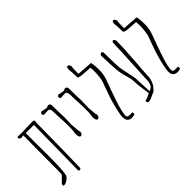

<svg xmlns="http://www.w3.org/2000/svg" viewBox="-56 -1317 1848 1848"><g transform="rotate(-45 868.0 -393.5)"><path d="M283 -631 280 -609 276 -287 273 -139 270 -9Q270 -6 265 -3Q260 0 253 0Q240 0 240 -11V-30Q240 -114 244 -314Q246 -432 246 -466L248 -591V-619H137V-456L138 -324Q138 -112 124 -59Q119 -40 92.5 -21Q66 -2 46 -2Q43 -2 38.5 -4Q34 -6 33 -8Q33 -18 38 -28L99 -90Q102 -102 102 -115L105 -620Q90 -617 74 -617Q66 -617 58 -624.5Q50 -632 50 -640Q50 -649 70 -649L123 -648L259 -652H266Q283 -652 283 -631Z M518 -257Q518 -243 510.5 -233Q503 -223 493 -223Q470 -223 470 -276Q470 -281 473.5 -301.5Q477 -322 477 -340V-404Q477 -417 475 -463L472 -516V-527Q472 -540 471 -545Q471 -550 470.5 -575Q470 -600 463 -611Q456 -622 441 -622Q426 -622 414 -621Q400 -619 397 -619Q374 -619 374 -637V-639Q374 -650 391 -659Q409 -655 412 -654Q452 -647 458 -646Q461 -656 483 -656Q491 -656 497 -649Q503 -642 504 -632Q506 -556 506 -526L508 -463L507 -420L505 -367Q505 -356 508 -330L511 -295Q513 -281 513 -276Q518 -263 518 -257Z M748 -257Q748 -243 740.5 -233Q733 -223 723 -223Q700 -223 700 -276Q700 -281 703.5 -301.5Q707 -322 707 -340V-404Q707 -417 705 -463L702 -516V-527Q702 -540 701 -545Q701 -550 700.5 -575Q700 -600 693 -611Q686 -622 671 -622Q656 -622 644 -621Q630 -619 627 -619Q604 -619 604 -637V-639Q604 -650 621 -659Q639 -655 642 -654Q682 -647 688 -646Q691 -656 713 -656Q721 -656 727 -649Q733 -642 734 -632Q736 -556 736 -526L738 -463L737 -420L735 -367Q735 -356 738 -330L741 -295Q743 -281 743 -276Q748 -263 748 -257Z M965 0Q936 0 920 -17Q904 -34 904 -66Q904 -102 923 -179.5Q942 -257 959 -304Q971 -341 988 -386Q999 -413 1009 -442Q1016 -463 1020.5 -500.5Q1025 -538 1025 -576Q1025 -595 1023 -623L1017 -624L945 -629Q890 -631 874 -641Q868 -646 868 -650L867 -683Q867 -703 865 -720.5Q863 -738 863 -743Q862 -749 862 -759Q862 -792 879 -792Q887 -792 895 -782Q903 -772 904 -759Q904 -753 901 -744L900 -724L899 -663Q907 -663 957 -659Q1007 -654 1026 -654H1034H1042Q1053 -654 1057 -650.5Q1061 -647 1062 -637Q1062 -633 1061 -631L1063 -630Q1068 -597 1068 -547Q1068 -519 1065 -502Q1060 -469 1051 -441.5Q1042 -414 1025 -368Q1015 -344 1011 -332Q943 -145 936 -82Q934 -68 934 -61Q934 -48 942.5 -41Q951 -34 976 -34Q990 -34 999 -35Q1008 -35 1007 -15Q1005 -5 996 -4Q981 0 965 0Z M1361 -656Q1369 -656 1376 -647Q1383 -638 1383 -625Q1383 -623 1382.5 -613Q1382 -603 1382 -581Q1380 -529 1380 -517L1370 -360Q1368 -334 1367 -319.5Q1366 -305 1365 -296L1362 -262L1356 -156Q1349 -114 1333 -85.5Q1317 -57 1287 -31Q1279 -28 1269.5 -23.5Q1260 -19 1251 -15Q1208 4 1206 4Q1201 5 1193 5Q1174 5 1171 -10V-14Q1171 -20 1174 -24L1212 -36L1247 -54Q1241 -88 1234 -142Q1227 -196 1226 -228Q1226 -252 1222.5 -269Q1219 -286 1210 -318Q1198 -358 1191.5 -393Q1185 -428 1183 -482L1177 -625Q1177 -639 1183 -645.5Q1189 -652 1202 -652Q1206 -652 1210 -647Q1214 -642 1215 -636L1218 -491Q1219 -440 1226 -399.5Q1233 -359 1244 -313Q1257 -257 1258 -233L1265 -62L1281 -68Q1291 -73 1299.5 -81Q1308 -89 1311 -97Q1312 -100 1317 -112.5Q1322 -125 1323 -146Q1326 -194 1328 -247L1340 -481L1344 -574L1345 -609Q1346 -619 1346 -632Q1346 -643 1350.5 -649.5Q1355 -656 1361 -656Z M1586 0Q1557 0 1541 -17Q1525 -34 1525 -66Q1525 -102 1544 -179.5Q1563 -257 1580 -304Q1592 -341 1609 -386Q1620 -413 1630 -442Q1637 -463 1641.5 -500.5Q1646 -538 1646 -576Q1646 -595 1644 -623L1638 -624L1566 -629Q1511 -631 1495 -641Q1489 -646 1489 -650L1488 -683Q1488 -703 1486 -720.5Q1484 -738 1484 -743Q1483 -749 1483 -759Q1483 -792 1500 -792Q1508 -792 1516 -782Q1524 -772 1525 -759Q1525 -753 1522 -744L1521 -724L1520 -663Q1528 -663 1578 -659Q1628 -654 1647 -654H1655H1663Q1674 -654 1678 -650.5Q1682 -647 1683 -637Q1683 -633 1682 -631L1684 -630Q1689 -597 1689 -547Q1689 -519 1686 -502Q1681 -469 1672 -441.5Q1663 -414 1646 -368Q1636 -344 1632 -332Q1564 -145 1557 -82Q1555 -68 1555 -61Q1555 -48 1563.5 -41Q1572 -34 1597 -34Q1611 -34 1620 -35Q1629 -35 1628 -15Q1626 -5 1617 -4Q1602 0 1586 0Z"/></g></svg>

Font: Amatic SC
Style: Regular
Weight: 400
Designer: Multiple Designers
Foundry: Vernon Adams
Version: Version 2.505